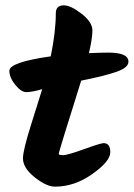

<svg xmlns="http://www.w3.org/2000/svg" viewBox="-20 -711 501 719"><path d="M368 -175Q393 -175 393 -141Q393 -107 326 -59.5Q259 -12 186 -12Q154 -12 110 -47Q66 -82 66 -118Q66 -148 96.5 -244.5Q127 -341 138 -377Q99 -366 79 -366Q59 -366 37 -393.5Q15 -421 15 -446Q15 -478 170 -500Q189 -593 189 -661Q189 -691 219 -691Q245 -691 285.5 -659.5Q326 -628 326 -597.5Q326 -567 313 -512Q361 -514 386 -514Q461 -514 461 -480Q461 -458 417.5 -442.5Q374 -427 284 -409Q276 -382 260.5 -333.5Q245 -285 222.5 -212Q200 -139 200 -134.5Q200 -130 216.5 -130Q233 -130 295 -152.5Q357 -175 368 -175Z"/></svg>

Font: Kalam
Style: Bold
Weight: 700
Version: Version 2.001;PS 1.0;hotconv 1.0.79;makeotf.lib2.5.61930; tt